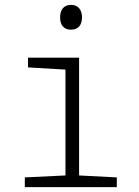

<svg xmlns="http://www.w3.org/2000/svg" viewBox="-20 -769 570 789"><path d="M272 -647C302 -647 317 -667 317 -697C317 -729 301 -749 272 -749C242 -749 227 -729 227 -697C227 -666 242 -647 272 -647ZM82 0H460V-40L305 -48V-532H95V-492L249 -483V-48L82 -40Z"/></svg>

Font: Noto Sans Mono Condensed Light
Style: Regular
Weight: 300
Width: 3
Designer: Monotype Design Team
Foundry: Monotype Imaging Inc.
Version: Version 2.014